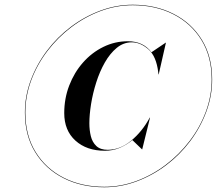

<svg xmlns="http://www.w3.org/2000/svg" viewBox="-20 -780 915 810"><path d="M85 -305Q85 -375 109.8 -441.5Q134.5 -508 178 -565.8Q221.5 -623.5 279.2 -667Q337 -710.5 403.5 -735.2Q470 -760 540 -760Q636.5 -760 712.2 -721.5Q788 -683 831.5 -612.2Q875 -541.5 875 -445Q875 -375 850.2 -308.5Q825.5 -242 782 -184.2Q738.5 -126.5 680.8 -83Q623 -39.5 556.5 -14.8Q490 10 420 10Q323.5 10 247.8 -28.5Q172 -67 128.5 -137.8Q85 -208.5 85 -305ZM87 -305Q87 -209 130.2 -138.8Q173.5 -68.5 248.8 -30.2Q324 8 420 8Q489.5 8 555.5 -16.5Q621.5 -41 679 -84.5Q736.5 -128 780.2 -185.5Q824 -243 848.5 -309.2Q873 -375.5 873 -445Q873 -541 829.8 -611.2Q786.5 -681.5 711.2 -719.8Q636 -758 540 -758Q470.5 -758 404.5 -733.5Q338.5 -709 281 -665.5Q223.5 -622 179.8 -564.5Q136 -507 111.5 -440.8Q87 -374.5 87 -305ZM422 -144Q345.5 -144 298.2 -186.8Q251 -229.5 251 -303Q251 -364.5 272 -419.2Q293 -474 330 -516Q367 -558 415.8 -582Q464.5 -606 519.5 -606Q584 -606 619 -559.5L679 -600H680L649.5 -466H648.5L647.5 -475.5Q639.5 -542.5 606 -572Q572.5 -601.5 536 -601.5Q501 -601.5 472.5 -578Q444 -554.5 422.2 -516.2Q400.5 -478 386 -432.2Q371.5 -386.5 364.2 -341.2Q357 -296 357 -260Q357 -231 363.2 -205.5Q369.5 -180 386.5 -164Q403.5 -148 434.5 -148Q486.5 -148 533 -186.2Q579.5 -224.5 611 -282.5L612 -284H613L580 -150H579L538.5 -189Q514 -168.5 484.8 -156.2Q455.5 -144 422 -144Z"/></svg>

Font: Bodoni* 96
Style: Bold Italic
Weight: 700
Italic angle: -13°
Version: Version 2.2